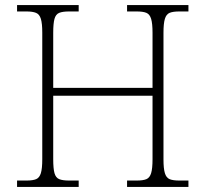

<svg xmlns="http://www.w3.org/2000/svg" viewBox="-20 -734 808 754"><path d="M47 0V-25H84Q109 -25 122 -30.5Q135 -36 140.5 -54Q146 -72 146 -109V-606Q146 -642 140.5 -660Q135 -678 121.5 -683.5Q108 -689 84 -689H47V-714H289V-689H251Q226 -689 212.5 -683.5Q199 -678 194 -660Q189 -642 189 -605V-389H579V-605Q579 -642 573.5 -660Q568 -678 555 -683.5Q542 -689 517 -689H479V-714H720V-689H684Q659 -689 646 -683.5Q633 -678 627.5 -660Q622 -642 622 -605V-108Q622 -72 627.5 -54Q633 -36 646 -30.5Q659 -25 684 -25H720V0H479V-25H517Q542 -25 555 -30.5Q568 -36 573.5 -54Q579 -72 579 -109V-358H189V-109Q189 -72 194 -54Q199 -36 212.5 -30.5Q226 -25 251 -25H289V0Z"/></svg>

Font: Noto Serif Malayalam ExtraLight
Style: Regular
Weight: 200
Designer: Indian type Foundry, Jelle Bosma, Monotype Design Team
Foundry: Monotype Imaging Inc.
Version: Version 2.104; ttfautohint (v1.8.4.7-5d5b)